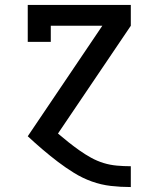

<svg xmlns="http://www.w3.org/2000/svg" viewBox="-20 -550 640 775"><path d="M507 205Q467 205 427.5 200.5Q388 196 350.5 182.5Q313 169 279 148Q245 127 213.5 103Q182 79 151.5 53Q121 27 92 0L393 -446H185V-381H92V-530H508V-446L214 -11Q235 7 256.5 24Q278 41 300.5 57Q323 73 347.5 86.5Q372 100 398 108Q424 116 452 118.5Q480 121 507 121H508V205Z"/></svg>

Font: Iosevka Slab Medium Extended
Style: Regular
Weight: 500
Width: 7
Monospace: yes
Designer: Belleve Invis
Foundry: Belleve Invis
Version: Version 11.1.1; ttfautohint (v1.8.3)